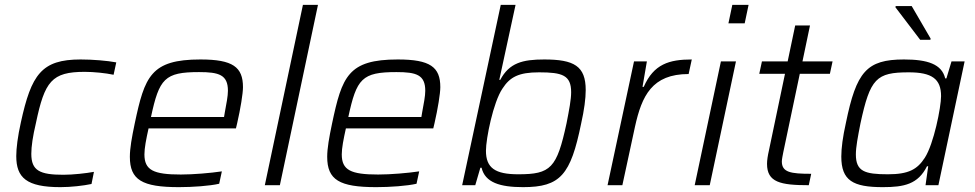

<svg xmlns="http://www.w3.org/2000/svg" viewBox="-20 -763 4018 791"><path d="M229 8C273 8 324 2 357 -5L367 -55C334 -49 281 -43 241 -43C144 -43 109 -60 109 -129C109 -160 115 -201 128 -256C164 -428 193 -467 329 -467C366 -467 415 -462 448 -455L459 -506C422 -513 362 -518 312 -518C151 -518 109 -456 66 -259C53 -201 47 -152 47 -120C47 -31 89 8 229 8Z M717 8C774 8 844 3 883 -6L894 -57C847 -50 776 -44 725 -44C612 -44 575 -62 575 -127C575 -153 582 -189 592 -234H952L957 -255C971 -316 981 -378 981 -404C981 -487 939 -518 806 -518C601 -518 576 -448 535 -254C523 -197 515 -152 515 -117C515 -22 565 8 717 8ZM903 -281H602C636 -439 658 -466 800 -466C882 -466 919 -455 919 -389C919 -367 913 -337 906 -299Z M1228 -743 1071 0H1133L1290 -743Z M1530 8C1587 8 1657 3 1696 -6L1707 -57C1660 -50 1589 -44 1538 -44C1425 -44 1388 -62 1388 -127C1388 -153 1395 -189 1405 -234H1765L1770 -255C1784 -316 1794 -378 1794 -404C1794 -487 1752 -518 1619 -518C1414 -518 1389 -448 1348 -254C1336 -197 1328 -152 1328 -117C1328 -22 1378 8 1530 8ZM1716 -281H1415C1449 -439 1471 -466 1613 -466C1695 -466 1732 -455 1732 -389C1732 -367 1726 -337 1719 -299Z M2135 8C2289 8 2331 -43 2374 -253C2387 -311 2393 -357 2393 -392C2393 -491 2345 -518 2222 -518C2133 -518 2078 -504 2041 -434H2037L2104 -743H2043L1884 0H1938L1959 -72H1964C1978 -11 2040 8 2135 8ZM2115 -45C2020 -45 1982 -71 1982 -142C1982 -192 2012 -342 2050 -398C2081 -446 2117 -465 2201 -465C2297 -465 2333 -453 2333 -383C2333 -353 2325 -311 2314 -255C2274 -70 2249 -45 2115 -45Z M2592 -510 2483 0H2544L2596 -241C2624 -368 2666 -458 2817 -458L2830 -518C2737 -518 2673 -499 2632 -405H2627L2645 -510Z M2997 -743 2981 -667H3048L3064 -743ZM2950 -510 2842 0H2904L3012 -510Z M3312 0 3322 -47C3237 -47 3201 -53 3201 -98C3201 -106 3205 -126 3207 -136L3275 -459H3399L3410 -510H3286L3317 -658H3256L3225 -510H3119L3108 -459H3214L3148 -144C3143 -122 3140 -103 3140 -88C3140 -12 3195 0 3312 0Z M3669 -733 3771 -599H3813L3814 -604L3736 -738H3670ZM3617 8C3705 8 3762 -4 3799 -78H3804L3793 0H3846L3954 -510H3900L3879 -440H3874C3860 -499 3801 -518 3704 -518C3550 -518 3508 -467 3465 -257C3452 -199 3446 -153 3446 -118C3446 -19 3494 8 3617 8ZM3638 -45C3542 -45 3506 -57 3506 -127C3506 -157 3514 -199 3525 -255C3565 -440 3590 -465 3724 -465C3819 -465 3857 -438 3857 -367C3857 -321 3827 -170 3790 -113C3759 -65 3723 -45 3638 -45Z"/></svg>

Font: Saira UNSAM Light Italic
Style: Regular
Weight: 300
Italic angle: -12°
Designer: Hector Gatti with collaboration of the Omnibus-Type team
Foundry: Omnibus-Type
Version: Version 0.072;PS 000.072;hotconv 1.0.88;makeotf.lib2.5.64775